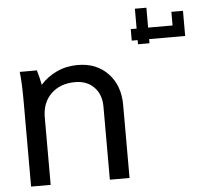

<svg xmlns="http://www.w3.org/2000/svg" viewBox="-55 -868 972 925"><g transform="rotate(-5 430.5 -405.0)"><path d="M51.8 -555.2H134.8Q147 -512.2 151.9 -483.9Q184.1 -520.5 230.5 -542.2Q276.9 -564 332 -564Q422.9 -564 478.5 -505.9Q534.2 -447.8 534.2 -353V0H439V-353Q439 -412.1 404.5 -447.5Q370.1 -482.9 313 -482.9Q240.7 -482.9 196.8 -440.2Q152.8 -397.5 152.8 -326.2V0H58.1V-407.2Q58.1 -504.4 51.8 -555.2Z M804.7 -713.9V-779.8H860.8V-658.2H602.5V-713.9Z M630.9 -638.2V-810.1H686.5V-638.2Z"/></g></svg>

Font: LT Superior Med
Style: Regular
Weight: 500
Designer: Daniel Lyons
Foundry: LyonsType
Version: Version 1.000